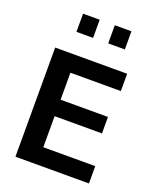

<svg xmlns="http://www.w3.org/2000/svg" viewBox="-155 -945 855 1038"><g transform="rotate(20 272.5 -426.0)"><path d="M484.4 0V-99.6H185.5V-278.3H458V-373H185.5V-528.3H475.6V-627.9H61.5V0ZM323.2 -747.1V-851.6H418.9V-747.1ZM140.6 -747.1V-851.6H236.3V-747.1Z"/></g></svg>

Font: Namkio Khamti Book
Style: Bold
Weight: 800
Designer: Debbi Hosken
Foundry: SIL International
Version: Version 3.917